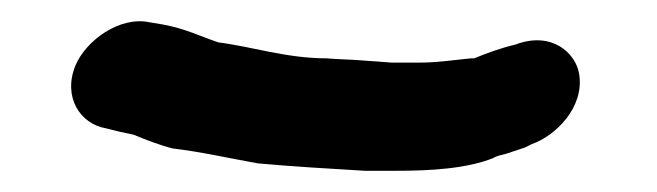

<svg xmlns="http://www.w3.org/2000/svg" viewBox="-20 -68 619 181"><path d="M377 -9H349L322 -11C310 -12 299 -12 288 -13C250 -13 218 -24 186 -28C168 -34 155 -41 133 -45L121 -47C93 -53 61 -30 51 -6C39 24 56 49 80 53L92 56L106 59C118 64 131 69 143 72C169 75 195 81 223 86C256 89 290 91 324 93H354C386 93 420 91 445 81C448 79 453 78 457 77L475 71L481 68C504 60 531 33 526 2C523 -18 500 -39 466 -26C453 -23 439 -18 427 -13H424C413 -12 392 -9 377 -9Z"/></svg>

Font: Electronic
Style: UltBlkIt
Weight: 500
Version: Version 1.011